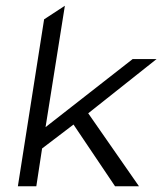

<svg xmlns="http://www.w3.org/2000/svg" viewBox="-20 -656 563 666"><path d="M42 -10H106L126 -141L235 -224L379 -10H462L286 -263L523 -451H440L138 -215L205 -636L133 -589Z"/></svg>

Font: Charger Sport
Style: LitObl
Weight: 300
Designer: Jasper
Foundry: Cannot Into Space Fonts
Version: Version 1.1